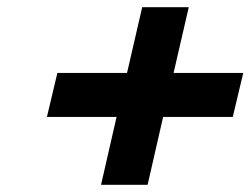

<svg xmlns="http://www.w3.org/2000/svg" viewBox="-20 -616 694 532"><path d="M260 -104 303 -292H110L139 -414H332L374 -596H503L461 -414H654L625 -292H432L389 -104Z"/></svg>

Font: Passageway
Style: BdIt
Weight: 700
Foundry: Ascender Corporation
Version: Version 1.11